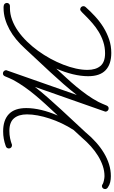

<svg xmlns="http://www.w3.org/2000/svg" viewBox="163 -1013 779 1309"><g transform="rotate(-90 552.5 -358.5)"><path d="M194.8 -687.5Q194.8 -695.8 200 -701.9Q205.1 -708 212.9 -709V-709.5Q236.3 -717.8 260.7 -722.2Q285.2 -726.6 311.5 -726.6Q388.2 -726.6 429.2 -687.5Q470.2 -648.4 470.2 -568.8Q470.2 -520 457 -465.3Q443.8 -410.6 419.4 -354.5L436 -372.1Q466.3 -404.8 497.6 -438.7Q528.8 -472.7 558.3 -508.3Q587.9 -543.9 614.3 -581.3Q640.6 -618.7 662.1 -658.2Q669.4 -671.9 674.8 -685.5Q680.2 -699.2 686.5 -713.4Q689.5 -720.2 694.1 -724.1Q698.7 -728 706.5 -728Q715.8 -728 722.2 -721.4Q728.5 -714.8 728.5 -705.6L559.6 -224.6Q593.8 -268.6 633.5 -314.2Q673.3 -359.9 715.1 -405Q756.8 -450.2 798.1 -493.9Q839.4 -537.6 876.5 -578.1Q905.8 -610.4 938.2 -637.2Q970.7 -664.1 1005.6 -683.1Q1040.5 -702.1 1077.1 -712.9Q1113.8 -723.6 1151.4 -723.6Q1160.2 -723.6 1161.6 -723.6Q1163.1 -723.6 1165 -722.7H1166.5Q1174.8 -722.7 1180.9 -716.3Q1187 -710 1187 -701.2Q1187 -692.4 1180.9 -686.3Q1174.8 -680.2 1166.5 -680.2H1151.4Q1111.3 -680.2 1071.8 -665.5Q1032.2 -650.9 995.1 -625Q958 -599.1 924.1 -564.2Q890.1 -529.3 860.6 -488.8Q831.1 -448.2 807.1 -404.3Q783.2 -360.4 766.1 -316.4Q749 -272.5 739.7 -230.5Q730.5 -188.5 730.5 -151.9Q730.5 -95.2 757.1 -63.5Q783.7 -31.7 843.3 -31.7Q885.7 -31.7 922.9 -44.2Q960 -56.6 991 -75.7Q1022 -94.7 1047.1 -116.5Q1072.3 -138.2 1091.3 -157.2Q1110.4 -176.3 1123 -188.7Q1135.7 -201.2 1142.6 -201.2Q1152.3 -201.2 1158.7 -194.8Q1165 -188.5 1165 -178.7Q1165 -171.4 1159.2 -164.6Q1128.9 -130.4 1094.2 -98.6Q1059.6 -66.9 1020.5 -42.7Q981.4 -18.6 938 -3.9Q894.5 10.7 846.2 10.7Q769 10.7 728.3 -28.1Q687.5 -66.9 687.5 -147Q687.5 -195.8 700.9 -251.5Q714.4 -307.1 739.3 -364.3Q738.3 -363.3 738.3 -363.3Q708 -330.1 676.8 -296.4Q645.5 -262.7 616 -227.1Q586.4 -191.4 559.8 -154.1Q533.2 -116.7 512.2 -77.1Q504.9 -63.5 499.5 -49.8Q494.1 -36.1 487.8 -22Q484.9 -15.1 480.2 -11.2Q475.6 -7.3 467.8 -7.3Q458.5 -7.3 452.1 -13.9Q445.8 -20.5 445.8 -29.8L507.8 -206.1L614.7 -510.3Q581.1 -466.8 541.5 -421.9Q502 -377 460.9 -332.3Q419.9 -287.6 379.4 -244.6Q338.9 -201.7 302.7 -162.1Q302.7 -161.6 301.8 -160.6Q271 -124 236.3 -93Q201.7 -62 164.3 -39.6Q127 -17.1 87.2 -4.6Q47.4 7.8 6.3 7.8Q-16.6 7.8 -35.6 3.2Q-54.7 -1.5 -68.8 -11.7Q-74.2 -14.2 -78.1 -19.5Q-82 -24.9 -82 -31.7Q-82 -40.5 -75.9 -46.9Q-69.8 -53.2 -61.5 -53.2Q-53.2 -53.2 -47.4 -47.4Q-43 -44.9 -36.4 -43Q-29.8 -41 -22.2 -39.3Q-14.6 -37.6 -7.1 -36.6Q0.5 -35.6 6.3 -35.6Q41.5 -35.6 76.2 -47.4Q110.8 -59.1 144.3 -79.6Q177.7 -100.1 209 -128.2Q240.2 -156.2 268.1 -189L320.3 -245.6Q345.7 -284.7 365.5 -326.4Q385.3 -368.2 398.9 -409.7Q412.6 -451.2 419.9 -490.5Q427.2 -529.8 427.2 -564Q427.2 -620.6 400.6 -652.3Q374 -684.1 314.5 -684.1Q288.1 -684.1 264.4 -679.2Q240.7 -674.3 218.8 -666V-666.5H215.3Q207 -666.5 200.9 -672.6Q194.8 -678.7 194.8 -687.5Z"/></g></svg>

Font: Helvetia Verbundene
Style: Regular
Weight: 400
Designer: Peter Wiegel, original typeface by Carl Albert Fahrenwaldt 1901
Foundry: Peter Wiegel
Version: Version 2.000